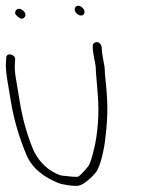

<svg xmlns="http://www.w3.org/2000/svg" viewBox="-47 -645 496 652"><path d="M-25.8 -449 -26.6 -436C-28.3 -422 -26.7 -400.3 -21.8 -371L-10 -300C0.2 -238.8 17.8 -178.6 42.6 -119.5C63.5 -69.7 106.5 -42 150 -24C162.4 -18.3 205.2 -11.3 221.3 -14.8C239.9 -18.8 267.7 -46 278.8 -60C294.2 -79.7 307.9 -142.9 310.8 -177C320.9 -257.6 318.8 -305.8 310.2 -384.5C307.9 -405.3 310.2 -413 305.3 -432L299.8 -465C299.1 -469 298.8 -474.2 298.7 -480.6C298.4 -497.4 284.2 -508.3 271.3 -498.1C267.2 -494.8 266.7 -483.8 269.8 -465L272.5 -449C273.4 -443.7 274.5 -437.8 275.9 -431.5C279.8 -413.7 277.5 -407.8 279.8 -387C282.3 -364.3 282.6 -349.1 284.6 -328C291.3 -258.1 283.8 -187 273.1 -142.3C265 -108.3 258.5 -88.1 253.6 -81.7C247.5 -73.6 226.1 -48.6 218.1 -45C210.6 -43.8 192.4 -45 163.5 -48.7C154.5 -49.9 139.9 -56.6 120.5 -69C95.3 -87.9 76.8 -111.2 64.9 -139C44.9 -187 29.9 -240.7 20 -300L6.8 -379.5C3.5 -399.2 2.4 -415.7 3.6 -429L4.4 -442C7.4 -460.3 -25.8 -468.7 -25.8 -449ZM214.7 -598C233.5 -581.8 250.6 -603 232.1 -619.5C213.1 -636.3 196.2 -613.8 214.7 -598ZM8 -610.8C2.1 -603.6 3.3 -596.7 11.7 -590C20 -582.9 28 -577.1 36.3 -586.5C48.8 -600.6 19.9 -625 8 -610.8Z"/></svg>

Font: MewTooHand
Style: CondLta
Weight: 400
Designer: Mew Too, Robert Jablonski
Version: Version 0.77